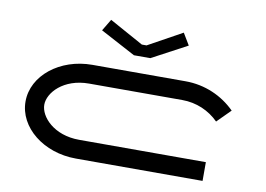

<svg xmlns="http://www.w3.org/2000/svg" viewBox="-68 -704 1116 807"><g transform="rotate(10 490.0 -300.0)"><path d="M685 -550 655 -600 510 -520H490L345 -600L315 -550L465 -470H535ZM840.8 0V-80H300C191.2 -80 130 -149 130 -200C130 -251 191.2 -320 300 -320H697.8C758.8 -320 813.5 -295.6 853.4 -255.6L910 -312.2C855.7 -366.5 780.7 -400 697.8 -400H300C161.8 -400 50 -310.5 50 -200C50 -89.5 161.8 0 300 0Z"/></g></svg>

Font: KetosagCBd
Style: Regular
Weight: 500
Designer: gluk
Foundry: gluk
Version: Version 00.0024